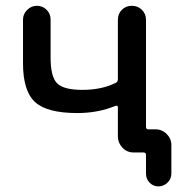

<svg xmlns="http://www.w3.org/2000/svg" viewBox="-20 -540 658 680"><path d="M253.9 -139.6Q146.5 -139.6 104 -178.7Q61.5 -217.8 61.5 -315.4V-470.7Q61.5 -490.2 76.2 -504.9Q90.8 -519.5 110.8 -519.5Q130.9 -519.5 145 -505.4Q159.2 -491.2 159.2 -470.7V-335.9Q159.2 -267.6 182.6 -244.6Q206.1 -221.7 271.5 -221.7Q339.8 -221.7 388.7 -246.1Q396.5 -249 397.5 -257.8V-469.7Q397.5 -491.2 411.6 -505.4Q425.8 -519.5 446.8 -519.5Q467.8 -519.5 482.4 -505.4Q497.1 -491.2 497.1 -469.7V-90.8Q497.1 -82 504.9 -82H530.3Q553.7 -82 570.3 -65.4Q586.9 -48.8 586.9 -26.4V75.2Q586.9 93.8 573.2 106.9Q559.6 120.1 541 120.1Q522.5 120.1 509.8 106.9Q497.1 93.8 497.1 75.2V8.8Q497.1 0 488.3 0H457H453.1Q429.7 0 413.6 -17.1Q397.5 -34.2 397.5 -56.6V-160.2Q397.5 -167 388.7 -165Q327.1 -139.6 253.9 -139.6Z"/></svg>

Font: Rounded Mgen+ 2p medium
Style: Regular
Weight: 500
Designer: [Source Han Sans]
Ryoko NISHIZUKA  (kana & ideographs); Paul D. Hunt (Latin, Greek & Cyrillic); Wenlong ZHANG  (bopomofo
Version: Version 1.059.20150602